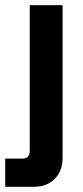

<svg xmlns="http://www.w3.org/2000/svg" viewBox="-54 -516 318 736"><path d="M-34 200V92H32Q60 92 60 62V-496H186V88Q186 139 156 169.5Q126 200 76 200Z"/></svg>

Font: Space Grotesk Frontify
Style: Bold
Weight: 700
Designer: Florian Karsten
Version: Version 2.000